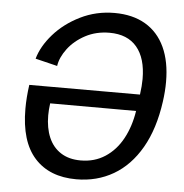

<svg xmlns="http://www.w3.org/2000/svg" viewBox="-53 -795 822 857"><g transform="rotate(5 358.0 -367.0)"><path d="M66.5 -284Q66.5 -335 74.5 -391.5H570.5Q576 -431 576 -461.5Q576 -554.5 534 -604.5Q492 -654.5 411.5 -654.5Q351.5 -654.5 303.2 -628.8Q255 -603 225.8 -564Q196.5 -525 191 -486.5L92.5 -510.5Q108 -566.5 155.2 -620.5Q202.5 -674.5 273.2 -709.5Q344 -744.5 426 -744.5Q507.5 -744.5 564.8 -710.8Q622 -677 651.8 -612.8Q681.5 -548.5 681.5 -458Q681.5 -415 675 -369.5Q658 -246 609 -161Q560 -76 486 -33Q412 10 320 10Q199.5 10 133 -63.8Q66.5 -137.5 66.5 -284ZM170.5 -263.5Q170.5 -207 188.5 -164.8Q206.5 -122.5 242.8 -99Q279 -75.5 332 -75.5Q394 -75.5 441.5 -106.5Q489 -137.5 518.8 -192Q548.5 -246.5 559.5 -317L174.5 -317.5Q170.5 -288 170.5 -263.5Z"/></g></svg>

Font: 1883 Sans
Style: Italic
Weight: 400
Italic angle: -8°
Designer: 1883 Sans project is a fork of Public Sans.
Version: Version 1.009